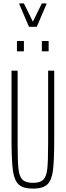

<svg xmlns="http://www.w3.org/2000/svg" viewBox="-20 -1105 388 1133"><path d="M48 -286V-688H84V-256Q84 -153 89 -108Q94 -63 113 -44.5Q132 -26 175 -26Q217 -26 235.5 -44.5Q254 -63 259 -108Q264 -153 264 -256V-688H300V-286Q300 -158 292.5 -99.5Q285 -41 259 -16.5Q233 8 175 8Q116 8 90 -16.5Q64 -41 56 -99.5Q48 -158 48 -286ZM80 -802V-863H121V-802ZM227 -802V-863H267V-802ZM151 -947 94 -1080V-1085H121L174 -977L227 -1085H254V-1080L197 -947Z"/></svg>

Font: Saira Ultra Condensed Thin
Style: Regular
Weight: 100
Width: 1
Designer: Hector Gatti with collaboration of the Omnibus-Type team
Foundry: Omnibus-Type
Version: Version 1.001; ttfautohint (v1.8)